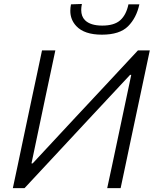

<svg xmlns="http://www.w3.org/2000/svg" viewBox="-20 -974 796 994"><path d="M46.5 0Q59 -59.5 71 -115Q82.5 -170.5 96.5 -236.5L146.5 -473Q161 -540.5 173 -597Q184.5 -653 197.5 -713H266.5Q254 -653.5 242 -597.5Q230 -541 215.5 -473L143 -128H149L361 -356Q441.5 -442 524.5 -531Q607 -620 694 -713H755.5Q743 -654.5 731 -597.5Q719 -540.5 704.5 -472.5L654.5 -237Q640.5 -170.5 629 -115.5Q617 -60 604.5 0H535Q548 -60 559.8 -115.2Q571.5 -170.5 585.5 -236.5L659.5 -586.5H653.5L437 -354.5Q339 -249 259.8 -164Q180.5 -79 107 0ZM507.5 -794.5Q416.5 -794.5 375 -839Q344 -872 344 -918Q344 -934 347.5 -951.5L404 -953.5Q400.5 -936.5 400.5 -922.5Q400.5 -889 420 -869.5Q448 -841.5 509.5 -841.5Q571.5 -841.5 602.5 -869.2Q633.5 -897 645 -951.5H701.5Q686.5 -881.5 643 -838Q599.5 -794.5 507.5 -794.5Z"/></svg>

Font: Heraclito Light
Style: Italic
Weight: 300
Italic angle: -12°
Designer: Kostas Bartsokas (font) & Cristiano Sobral (main changes)
Foundry: Kostas Bartsokas (font) & Cristiano Sobral (main changes)
Version: Version 1.00;July 8, 2020;FontCreator 13.0.0.2655 64-bit